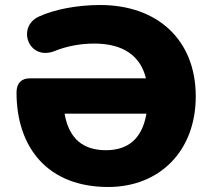

<svg xmlns="http://www.w3.org/2000/svg" viewBox="-20 -736 847 767"><path d="M412 11C617 11 762 -132 762 -351C762 -577 609 -716 380 -716C290 -716 200 -699 138 -671C44 -631 93 -491 198 -532C247 -552 303 -562 356 -562C471 -562 541 -514 563 -423H99C65 -423 46 -403 46 -367C46 -144 173 11 412 11ZM403 -136C311 -136 255 -183 238 -282H565C548 -183 493 -136 403 -136Z"/></svg>

Font: Nunito Black
Style: Regular
Weight: 900
Designer: Vernon Adams
Foundry: Vernon Adams
Version: Version 3.602